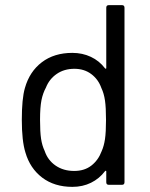

<svg xmlns="http://www.w3.org/2000/svg" viewBox="-20 -720 586 748"><path d="M394 -690Q394 -700 404 -700H455Q465 -700 465 -690V-10Q465 0 455 0H404Q394 0 394 -10V-52Q394 -54 393 -54.5Q392 -55 392 -55Q391 -55 389 -53Q367 -24 334.5 -8Q302 8 262 8Q192 8 144.5 -28Q97 -64 79 -126Q65 -171 65 -253Q65 -336 77 -377Q95 -441 143 -477.5Q191 -514 262 -514Q301 -514 334 -498.5Q367 -483 389 -454Q391 -452 392 -452Q392 -452 393 -452.5Q394 -453 394 -455ZM376 -131Q385 -151 389 -178Q393 -205 393 -253Q393 -301 389 -328.5Q385 -356 375 -377Q363 -411 335.5 -431.5Q308 -452 270 -452Q230 -452 201 -432Q172 -412 159 -379Q147 -357 141.5 -329.5Q136 -302 136 -253Q136 -206 140 -179.5Q144 -153 154 -132Q166 -96 196.5 -75Q227 -54 269 -54Q309 -54 336 -75Q363 -96 376 -131Z"/></svg>

Font: LinhAnh
Style: Regular
Weight: 400
Designer: Jeremy Tribby
Foundry: Tribby Type
Version: Version 1.408